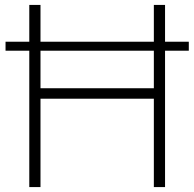

<svg xmlns="http://www.w3.org/2000/svg" viewBox="-20 -760 790 780"><path d="M2.5 -554V-590.5H747V-554ZM99 0V-740H144.5V-401.5H605V-740H650.5V0H605V-359H144.5V0Z"/></svg>

Font: Encode Sans SemiExpanded ExtraLight
Style: Regular
Weight: 250
Width: 6
Designer: Multiple Designers
Foundry: Impallari Type
Version: Version 3.002